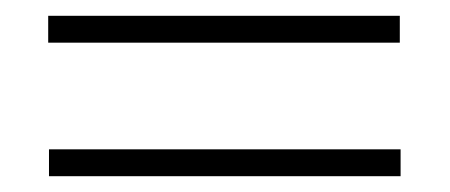

<svg xmlns="http://www.w3.org/2000/svg" viewBox="-20 -397 570 243"><path d="M41 -343H486V-377H41ZM42 -174H487V-208H42Z"/></svg>

Font: TitilliumText22L
Style: 1 wt
Weight: 100
Designer: Campivisivi
Foundry: Campivisivi
Version: 1.000